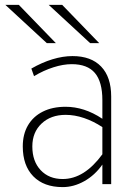

<svg xmlns="http://www.w3.org/2000/svg" viewBox="-20 -752 557 784"><path d="M236 12Q159 12 116 -32Q73 -76 73 -154Q73 -204 94.2 -240.2Q115.5 -276.5 154.8 -296.2Q194 -316 248 -316Q285.5 -316 323 -304Q360.5 -292 398 -267V-343Q398 -418 367.5 -454Q337 -490 273 -490Q238.5 -490 198.2 -477.2Q158 -464.5 119 -441L108 -472Q151.5 -497 194.2 -510Q237 -523 276 -523Q352 -523 393 -480.2Q434 -437.5 434 -358V0H398V-80Q367.5 -36.5 324.2 -12.2Q281 12 236 12ZM236 -21Q280.5 -21 321 -46.5Q361.5 -72 398 -122V-233Q361.5 -257 323.2 -270Q285 -283 248 -283Q187.5 -283 149.8 -247.5Q112 -212 112 -154Q112 -93.5 146 -57.2Q180 -21 236 -21ZM171 -576 2 -732H57L208 -576ZM348 -576 179 -732H234L385 -576Z"/></svg>

Font: Overpass Thin
Style: Regular
Weight: 250
Designer: Delve Withrington, Dave Bailey, Thomas Jockin
Foundry: Delve Fonts LLC
Version: Version 4.000